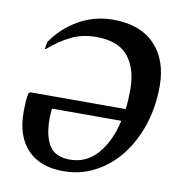

<svg xmlns="http://www.w3.org/2000/svg" viewBox="-77 -744 795 827"><g transform="rotate(10 320.0 -330.0)"><path d="M253 10Q151 10 96 -48Q41 -106 41 -212Q41 -231 42 -251Q43 -271 47 -293L55 -300H472Q477 -341 477 -386Q477 -478 433.5 -531Q390 -584 295 -584Q234 -584 186 -561Q138 -538 88 -495H84L89 -525Q131 -589 200.5 -629.5Q270 -670 353 -670Q471 -670 535 -603.5Q599 -537 599 -423Q599 -333 573.5 -254.5Q548 -176 501.5 -116.5Q455 -57 391.5 -23.5Q328 10 253 10ZM156 -205Q156 -127 182 -85.5Q208 -44 273 -44Q345 -44 393.5 -100Q442 -156 462 -247H159Q158 -236 157 -225.5Q156 -215 156 -205Z"/></g></svg>

Font: Spectral SC SemiBold
Style: Italic
Weight: 600
Italic angle: -10°
Designer: Jean-Baptiste Levee
Foundry: Production Type
Version: Version 2.001